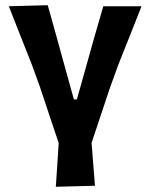

<svg xmlns="http://www.w3.org/2000/svg" viewBox="-20 -522 578 738"><path d="M194.5 196Q197.5 154 200.2 112.8Q203 71.5 205.5 27.5Q187.5 -26 169.2 -80.8Q151 -135.5 133.5 -188L101.5 -276Q79.5 -331 57.5 -387Q35.5 -443 14 -498L163.5 -502Q181 -440.5 197.5 -380.2Q214 -320 231 -259L264 -140H275.5L309 -259Q326.5 -321.5 343.2 -381Q360 -440.5 377 -498H524Q502 -442.5 479.8 -386.2Q457.5 -330 435.5 -275L403 -185.5Q385 -132 367.5 -79.2Q350 -26.5 332 27Q335.5 71 338.5 110.5Q341.5 150 345 192Z"/></svg>

Font: Commissioner Loud SemiBold
Style: Regular
Weight: 600
Designer: Kostas Bartsokas
Foundry: Kostas Bartsokas
Version: Version 1.000; ttfautohint (v1.8.3)